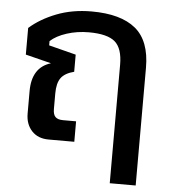

<svg xmlns="http://www.w3.org/2000/svg" viewBox="-51 -597 716 804"><g transform="rotate(5 306.5 -195.0)"><path d="M440 -338Q440 -407 408 -434.5Q376 -462 298 -462Q249 -462 205.5 -448Q162 -434 137 -411V-393L251 -364V-292Q212 -282 196 -260Q180 -238 180 -194V-129Q180 -106 190 -96Q200 -86 222 -86H277V0H169Q124 0 98 -28Q72 -56 72 -101V-195Q72 -295 151 -319L43 -346V-458Q88 -498 154.5 -524Q221 -550 302 -550Q425 -550 487 -499Q549 -448 549 -335V160H440Z"/></g></svg>

Font: Kanit
Style: Regular
Weight: 400
Designer: Katatrad Team
Foundry: Cadson Demak
Version: Version 1.001